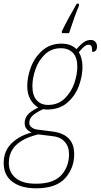

<svg xmlns="http://www.w3.org/2000/svg" viewBox="-65 -783 547 1043"><path d="M-45 103Q-45 37 -1.5 -5Q42 -47 107 -63Q69 -79 69 -114Q69 -139 84.5 -158.5Q100 -178 143 -199Q116 -214 99.5 -244Q83 -274 83 -315Q83 -366 103.5 -419.5Q124 -473 166 -509.5Q208 -546 269 -546Q294 -546 315 -538.5Q336 -531 350 -516Q375 -544 392 -555Q409 -566 429 -566Q444 -566 453 -556Q462 -546 462 -531Q462 -501 436 -501Q436 -524 431.5 -532Q427 -540 417 -540Q405 -540 393.5 -531Q382 -522 363 -499Q383 -468 383 -419Q383 -370 363.5 -316.5Q344 -263 301 -225.5Q258 -188 191 -188Q181 -188 169 -190Q127 -170 110.5 -153.5Q94 -137 94 -115Q94 -101 107 -91Q120 -81 139 -79L217 -69Q338 -55 338 54Q338 131 288.5 185.5Q239 240 131 240Q50 240 2.5 204.5Q-45 169 -45 103ZM355 -420Q355 -471 331 -496Q307 -521 266 -521Q214 -521 179 -487.5Q144 -454 127.5 -406Q111 -358 111 -315Q111 -265 134 -239Q157 -213 196 -213Q251 -213 287 -248.5Q323 -284 339 -332Q355 -380 355 -420ZM310 54Q310 13 286 -13.5Q262 -40 216 -44L143 -53Q64 -34 23.5 4Q-17 42 -17 103Q-17 153 20 184Q57 215 130 215Q225 215 267.5 169Q310 123 310 54ZM271 -613Q285 -643 310.5 -689.5Q336 -736 352 -763H364V-752Q341 -698 310 -603H271Z"/></svg>

Font: Noto Serif NarrowThin
Style: Italic
Weight: 250
Width: 4
Italic angle: -12°
Designer: Monotype Design Team
Foundry: Monotype Imaging Inc.
Version: Version 1.001